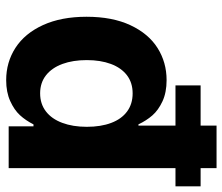

<svg xmlns="http://www.w3.org/2000/svg" viewBox="-72 -676 756 653"><g transform="rotate(90 306.5 -349.0)"><path d="M36.5 -264.8Q36.5 -352.8 65.3 -414.2Q94.1 -475.7 142.9 -506.4Q191.6 -537.1 252 -537.1Q293.9 -537.1 324.1 -523.1Q354.3 -509 372 -488.7Q389.7 -468.4 402.5 -441.3H406.7V-707H551.4V0H409.1V-84.4H402.5Q389.2 -57.9 371.3 -38.4Q353.3 -18.8 323.1 -5.2Q292.9 8.5 252.1 8.5Q191.1 8.5 142 -23.2Q93 -55 64.7 -116.9Q36.5 -178.9 36.5 -264.8ZM410.8 -265.6Q410.8 -313.6 397.5 -348.7Q384.3 -383.8 358.7 -402.7Q333.1 -421.6 297 -421.6Q260.9 -421.6 235.5 -402.3Q210.2 -382.9 197 -347.6Q183.9 -312.3 183.9 -265.6Q183.9 -218.5 197 -182.8Q210.2 -147 235.5 -127Q260.9 -107 297 -107Q332.7 -107 358.3 -126.6Q383.9 -146.2 397.3 -182.2Q410.8 -218.2 410.8 -265.6ZM269.9 -652.8H613.2V-567.3H269.9Z"/></g></svg>

Font: Pretendard Std Variable
Style: Regular
Weight: 400
Designer: Base glyphs from Inter by Rasmus Andersson; Hangeul glyphs from Noto Sans CJK(Source Han Sans) by Jang Soo-young and Kan
Foundry: Kil Hyung-jin
Version: Version 1.309;Glyphs 3.2 (3225)